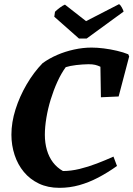

<svg xmlns="http://www.w3.org/2000/svg" viewBox="-20 -890 640 922"><path d="M265.3 12Q209.7 12 166.9 -8.4Q124.1 -28.8 94.7 -64.2Q65.3 -99.5 50.1 -145.9Q34.8 -192.2 34.8 -243.1Q34.8 -302.2 54.5 -364.7Q74.3 -427.2 108.1 -485Q142 -542.9 184.5 -586.6Q215.2 -609 253.9 -625.9Q292.5 -642.7 335.5 -652.1Q378.5 -661.5 419.8 -661.5Q447.2 -661.5 478.8 -657.5Q510.4 -653.5 541.5 -646.2Q572.6 -638.9 595.9 -629.4L600.3 -619L549.7 -426.7L464.6 -422.9L462.2 -569.5Q450.2 -575.3 437.4 -578.5Q424.6 -581.6 404.8 -581.6Q376.5 -581.1 346.2 -577.6Q315.9 -574 295.7 -567.5Q274 -537.8 255.6 -497.4Q237.2 -457 223.6 -412.6Q210 -368.2 202.7 -324.2Q195.4 -280.2 195.4 -242.7Q195.4 -203.7 205.2 -169.8Q215 -135.9 234.3 -110.4Q253.7 -84.9 282.4 -68.7Q320.2 -68.7 361.9 -78.7Q403.5 -88.8 445.1 -104.8Q486.8 -120.8 524.9 -138L541.8 -93Q497.2 -61.2 451.9 -37.4Q406.6 -13.7 360.4 -0.8Q314.3 12 265.3 12ZM359 -705.1 240.7 -809.7 244.1 -833.5Q254.1 -843.4 268.3 -853.9Q282.6 -864.3 291.9 -867.8L393.3 -788.5L551.4 -869.9Q557.7 -867.5 565 -854.2Q572.2 -840.8 573.6 -834.4L396.3 -705.1Z"/></svg>

Font: Labrada
Style: Italic
Weight: 400
Italic angle: -7°
Designer: Mercedes Jáuregui
Foundry: Omnibus-Type Team
Version: Version 1.000